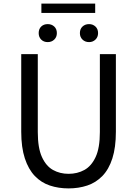

<svg xmlns="http://www.w3.org/2000/svg" viewBox="-20 -1034 761 1067"><path d="M361 13Q305 13 257 -3Q209 -19 173.5 -56Q138 -93 118 -154Q98 -215 98 -302V-733H190V-300Q190 -212 213 -161.5Q236 -111 274.5 -89.5Q313 -68 361 -68Q410 -68 449 -89.5Q488 -111 511.5 -161.5Q535 -212 535 -300V-733H624V-302Q624 -215 604.5 -154Q585 -93 549 -56Q513 -19 465 -3Q417 13 361 13ZM245 -800Q223 -800 209 -814Q195 -828 195 -850Q195 -873 209 -886.5Q223 -900 245 -900Q267 -900 281.5 -886.5Q296 -873 296 -850Q296 -828 281.5 -814Q267 -800 245 -800ZM210 -962V-1014H509V-962ZM475 -800Q453 -800 438.5 -814Q424 -828 424 -850Q424 -873 438.5 -886.5Q453 -900 475 -900Q496 -900 510.5 -886.5Q525 -873 525 -850Q525 -828 510.5 -814Q496 -800 475 -800Z"/></svg>

Font: Noto Sans TC
Style: Regular
Weight: 400
Designer: Ryoko NISHIZUKA  (kana, bopomofo & ideographs); Paul D. Hunt (Latin, Greek & Cyrillic); Sandoll Communications , Soo-you
Foundry: Adobe
Version: Version 2.004-H2;hotconv 1.0.118;makeotfexe 2.5.65603